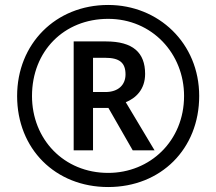

<svg xmlns="http://www.w3.org/2000/svg" viewBox="-20 -744 872 774"><path d="M416 10C629 10 783 -144 783 -357C783 -570 619 -724 416 -724C204 -724 49 -567 49 -357C49 -144 203 10 416 10ZM416 -47C237 -47 109 -183 109 -357C109 -538 238 -668 416 -668C593 -668 722 -528 722 -357C722 -176 585 -47 416 -47ZM277 -138H355V-309H417L515 -138H603L487 -332C527 -348 565 -383 565 -446C565 -532 516 -577 407 -577H277ZM405 -373H355V-511H404C462 -511 486 -491 486 -444C486 -402 457 -373 405 -373Z"/></svg>

Font: Noto Sans Balinese Medium
Style: Regular
Weight: 500
Designer: Aditya Bayu, David Williams
Foundry: David Williams
Version: Version 2.005